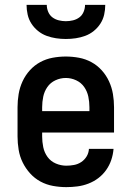

<svg xmlns="http://www.w3.org/2000/svg" viewBox="-20 -760 540 788"><path d="M252 8Q225 8 197.5 3Q170 -2 146 -15Q122 -28 103.5 -48.5Q85 -69 73 -93.5Q61 -118 56.5 -145.5Q52 -173 52 -200V-320Q52 -347 56.5 -374Q61 -401 72.5 -426Q84 -451 102.5 -471.5Q121 -492 145 -505Q169 -518 196 -523Q223 -528 250 -528Q277 -528 304 -523Q331 -518 355 -505Q379 -492 397.5 -471.5Q416 -451 427.5 -426Q439 -401 443.5 -374Q448 -347 448 -320V-216H153V-200Q153 -178 157.5 -156Q162 -134 175 -116Q188 -98 209 -89Q230 -80 252 -80Q268 -80 284 -83Q300 -86 313.5 -95Q327 -104 335.5 -118Q344 -132 345 -149H446Q444 -125 436.5 -103Q429 -81 415.5 -62Q402 -43 383.5 -29Q365 -15 343 -6.5Q321 2 298 5Q275 8 252 8ZM347 -304V-320Q347 -342 342.5 -363.5Q338 -385 325.5 -403Q313 -421 292.5 -430.5Q272 -440 250 -440Q228 -440 207.5 -430.5Q187 -421 174.5 -403Q162 -385 157.5 -363.5Q153 -342 153 -320V-304ZM250 -600Q230 -600 210 -603Q190 -606 171 -613Q152 -620 136 -633Q120 -646 109 -663Q98 -680 93.5 -700Q89 -720 89 -740H172Q172 -725 178 -711Q184 -697 195.5 -688.5Q207 -680 221.5 -676.5Q236 -673 250 -673Q265 -673 279.5 -676.5Q294 -680 305.5 -688.5Q317 -697 323 -711Q329 -725 329 -740H412Q412 -720 407.5 -700Q403 -680 392 -663Q381 -646 365 -633Q349 -620 330 -613Q311 -606 291 -603Q271 -600 250 -600Z"/></svg>

Font: Iosevka Custom Semibold
Style: Regular
Weight: 600
Designer: Belleve Invis
Foundry: Belleve Invis
Version: Version 27.0.2; ttfautohint (v1.8.4)